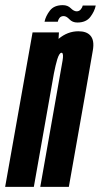

<svg xmlns="http://www.w3.org/2000/svg" viewBox="-62 -726 392 746"><path d="M-42 0 64.5 -600H167L165.5 -575Q200.5 -604.5 242.5 -604.5Q274 -604.5 288.5 -588.5Q306 -570 298.5 -529Q285.5 -453 268.5 -356.5L205.5 0H94.5L157.5 -357Q175.5 -459.5 181 -490Q185.5 -517 179 -520.5Q178 -521 177 -521Q168.5 -521 160.5 -495.5Q154 -474 147.5 -441L69.5 0ZM238.5 -638.5Q219.5 -638.5 207.8 -651Q196 -663.5 185.5 -663.5Q174.5 -663.5 169 -656Q163.5 -648.5 162.5 -641.5H111Q115.5 -663.5 131.8 -684.8Q148 -706 182 -706Q201 -706 213 -694Q225 -682 236 -682Q245.5 -682 251.8 -689.5Q258 -697 259.5 -704.5H310Q305.5 -682 289 -660.2Q272.5 -638.5 238.5 -638.5Z"/></svg>

Font: Anybody UltraCondensed SemiBold
Style: Italic
Weight: 600
Width: 1
Italic angle: -10°
Designer: Tyler Finck
Foundry: Etcetera Type Company
Version: Version 1.010; ttfautohint (v1.8.3) -l 8 -r 50 -G 200 -x 14 